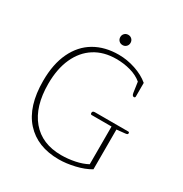

<svg xmlns="http://www.w3.org/2000/svg" viewBox="-192 -981 1084 1137"><g transform="rotate(30 350.5 -412.5)"><path d="M323 -800Q323 -815 333 -825Q343 -835 358 -835Q373 -835 383 -825Q393 -815 393 -800Q393 -785 383 -775Q373 -765 358 -765Q343 -765 333 -775Q323 -785 323 -800ZM57 -347Q57 -462 95.5 -542.5Q134 -623 204 -664Q274 -705 369 -705Q426 -705 483 -686Q540 -667 579 -634V-541Q579 -532 570 -532Q558 -532 555 -554L545 -623Q513 -650 466.5 -663Q420 -676 369 -676Q283 -676 221 -636.5Q159 -597 125.5 -523Q92 -449 92 -347Q92 -192 164.5 -105.5Q237 -19 369 -19Q415 -19 461.5 -28.5Q508 -38 543 -57V-315H407Q399 -315 399 -326Q399 -339 416 -339H644Q651 -339 651 -331Q651 -325 647 -323Q643 -321 635 -320L577 -314V-42Q535 -17 477 -3.5Q419 10 369 10Q222 10 139.5 -81.5Q57 -173 57 -347Z"/></g></svg>

Font: Maitree ExtraLight
Style: Regular
Weight: 250
Designer: CadsonDemak Team
Foundry: CadsonDemak
Version: Version 1.002